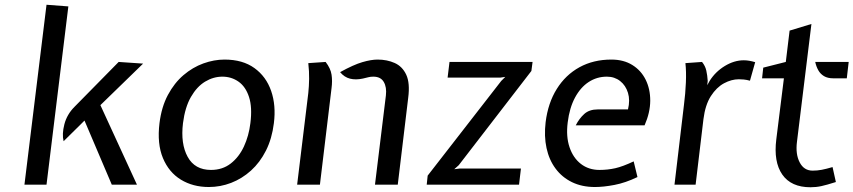

<svg xmlns="http://www.w3.org/2000/svg" viewBox="-20 -778 3596 809"><path d="M451 0 345 -249 336 -270 318 -252 248 -183Q240.5 -212.5 251.2 -254.2Q262 -296 294 -328L480 -517L583 -510L403 -335L557 0ZM83 0 176 -758 268 -751 176 0Z M860 10Q793 10 742.2 -21Q691.5 -52 666.5 -112Q641.5 -172 652 -259Q660.5 -327.5 687.5 -378Q714.5 -428.5 753.2 -461.5Q792 -494.5 837 -510.8Q882 -527 926 -527Q1002.5 -527 1052 -491.2Q1101.5 -455.5 1122.5 -394.8Q1143.5 -334 1134 -259Q1126 -194 1100.8 -143.8Q1075.5 -93.5 1037.5 -59.2Q999.5 -25 954 -7.5Q908.5 10 860 10ZM869 -62Q917.5 -62 952.2 -89Q987 -116 1007.8 -160.8Q1028.5 -205.5 1035 -259Q1043.5 -326 1029.2 -369.5Q1015 -413 985 -434Q955 -455 917 -455Q879 -455 844.2 -434Q809.5 -413 784.5 -369.5Q759.5 -326 751 -259Q740.5 -172 770.8 -117Q801 -62 869 -62Z M1560 0 1606 -376Q1610 -410.5 1597 -432.8Q1584 -455 1553 -455Q1541 -455 1531.8 -452.5Q1522.5 -450 1509 -447Q1479 -440.5 1455 -446.5Q1431 -452.5 1413 -474Q1470 -505.5 1507 -516.2Q1544 -527 1571 -527Q1611 -527 1643.2 -512.5Q1675.5 -498 1691.8 -463Q1708 -428 1700 -366L1656 0ZM1232 0 1279 -386Q1282 -414 1282.5 -445.5Q1283 -477 1279 -512L1352 -517Q1373 -490 1377 -463.5Q1381 -437 1377 -407L1328 0Z M1778 0 1782 -38 2092 -437 2109 -454 2088 -451H1866L1874 -517H2224L2219 -479L1913 -82L1894 -65L1918 -68H2175L2167 0Z M2487 10Q2432 10 2390 -10.5Q2348 -31 2320.8 -67.8Q2293.5 -104.5 2282.8 -154.2Q2272 -204 2279 -263Q2289 -344 2326 -403.2Q2363 -462.5 2421.8 -494.8Q2480.5 -527 2556 -527Q2607.5 -527 2644.2 -504.2Q2681 -481.5 2700.5 -442.2Q2720 -403 2719.8 -353.2Q2719.5 -303.5 2696 -250H2406Q2420.5 -278.5 2441.8 -297.8Q2463 -317 2499 -317H2626Q2635.5 -355.5 2626 -386.8Q2616.5 -418 2593 -436.5Q2569.5 -455 2537 -455Q2495 -455 2460.5 -432.5Q2426 -410 2402.8 -366.8Q2379.5 -323.5 2372 -262Q2364.5 -202.5 2379.8 -157.5Q2395 -112.5 2427.8 -87.2Q2460.5 -62 2506 -62Q2540.5 -62 2572.5 -69.2Q2604.5 -76.5 2650 -98L2666 -32Q2615 -7.5 2569 1.2Q2523 10 2487 10Z M2822 0 2862 -337Q2868 -383 2870 -430Q2872 -477 2868 -512L2938 -517Q2951.5 -500.5 2956 -480.8Q2960.5 -461 2962 -437L2960 -419L2970 -437Q2994 -475.5 3033.8 -499.8Q3073.5 -524 3114 -524Q3125.5 -524 3137 -522Q3148.5 -520 3162 -516L3140 -438Q3125 -442 3113.5 -443Q3102 -444 3093 -444Q3062 -444 3030.5 -427Q2999 -410 2975.2 -373Q2951.5 -336 2944 -276L2911 0Z M3395 11Q3313.5 11 3276.2 -42.5Q3239 -96 3251 -191L3283 -448H3191L3196 -493L3291 -517L3307 -649L3399 -677L3338 -180Q3331.5 -128.5 3349.5 -93.8Q3367.5 -59 3404 -59Q3423.5 -59 3442 -62.5Q3460.5 -66 3488 -74L3502 -11Q3462.5 1.5 3440.8 6.2Q3419 11 3395 11ZM3491 -448Q3467.5 -448 3452 -457.2Q3436.5 -466.5 3427.8 -482.2Q3419 -498 3415 -517H3556L3548 -448Z"/></svg>

Font: Expletus Sans
Style: Italic
Weight: 400
Italic angle: -7°
Designer: Jasper de Waard
Foundry: Designtown
Version: Version 7.500